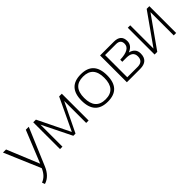

<svg xmlns="http://www.w3.org/2000/svg" viewBox="145 -1463 2598 2598"><g transform="rotate(-45 1443.5 -164.5)"><path d="M12.2 -512.7H71.3L261.7 -49.8L449.2 -512.7H505.9L283.2 15.1Q226.6 154.8 113.3 189.5L98.1 148.4Q187 116.2 233.9 7.8Z M591.3 0V-512.7H642.6L868.2 -50.8L1086.9 -512.7H1138.2V0H1091.8V-421.4L887.7 0H845.7L637.7 -421.4V0Z M1260.3 -256.3Q1260.3 -517.6 1504.4 -517.6Q1748.5 -517.6 1748.5 -256.3Q1748.5 4.9 1504.4 4.9Q1261.2 4.9 1260.3 -256.3ZM1504.4 -39.1Q1697.3 -39.1 1697.3 -258.3Q1697.3 -473.6 1504.4 -473.6Q1311.5 -473.6 1311.5 -258.3Q1311.5 -39.1 1504.4 -39.1Z M2118.7 -43.9Q2224.1 -43.9 2224.1 -141.6Q2224.1 -239.3 2100.6 -239.3H2022.5V-278.8Q2217.8 -286.1 2217.8 -390.6Q2217.8 -468.8 2130.9 -468.8H1921.9V-43.9ZM1870.6 0V-512.7H2134.3Q2270 -512.7 2270 -389.2Q2270 -304.7 2174.3 -266.1Q2278.8 -240.2 2278.8 -143.1Q2278.8 0 2124 0Z M2767.1 0V-445.3L2452.1 0H2400.9V-512.7H2447.3V-67.4L2762.2 -512.7H2813.5V0Z"/></g></svg>

Font: Sansation Light
Style: Light
Weight: 300
Designer: Bernd Montag
Version: Version 1.301